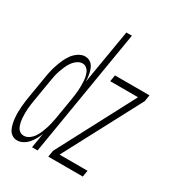

<svg xmlns="http://www.w3.org/2000/svg" viewBox="-196 -845 884 963"><g transform="rotate(30 246.5 -363.5)"><path d="M49 8Q32 8 19 -0.5Q6 -9 -1 -23Q-8 -37 -11.5 -52.5Q-15 -68 -16.5 -84Q-18 -100 -18 -116.5Q-18 -133 -16.5 -149.5Q-15 -166 -13 -182.5Q-11 -199 -8 -215L12 -335Q15 -355 19.5 -374.5Q24 -394 30.5 -413Q37 -432 45.5 -451Q54 -470 66.5 -487Q79 -504 97.5 -516Q116 -528 135 -528Q148 -528 158.5 -523Q169 -518 176 -509.5Q183 -501 187.5 -489.5Q192 -478 194.5 -467Q197 -456 198.5 -444Q200 -432 200 -420L253 -735H285L163 0H131L145 -85Q139 -69 130 -53Q121 -37 109.5 -23.5Q98 -10 81.5 -1Q65 8 49 8ZM225 0 231 -37 466 -483H305L311 -520H511L505 -483L269 -37H431L425 0ZM66 -29Q81 -29 95.5 -39Q110 -49 119.5 -63Q129 -77 135.5 -92.5Q142 -108 147 -123.5Q152 -139 155.5 -155Q159 -171 162 -186L182 -306Q184 -320 186 -333.5Q188 -347 189 -360.5Q190 -374 190 -387Q190 -400 189.5 -413Q189 -426 186.5 -439Q184 -452 179 -463.5Q174 -475 164 -483Q154 -491 141 -491Q125 -491 110.5 -480.5Q96 -470 86 -455.5Q76 -441 69.5 -425.5Q63 -410 57.5 -394Q52 -378 49 -362Q46 -346 43 -329L23 -209Q21 -196 19 -183Q17 -170 16 -156.5Q15 -143 15 -130Q15 -117 16 -104Q17 -91 19.5 -79Q22 -67 27 -55.5Q32 -44 42 -36.5Q52 -29 66 -29Z"/></g></svg>

Font: Iosevka SS04 Extralight
Style: Italic
Weight: 200
Italic angle: -9°
Monospace: yes
Designer: Belleve Invis
Foundry: Belleve Invis
Version: Version 19.0.0; ttfautohint (v1.8.4)